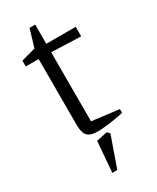

<svg xmlns="http://www.w3.org/2000/svg" viewBox="-209 -661 773 944"><g transform="rotate(-30 178.0 -189.5)"><path d="M174 9Q146 9 129 1.5Q112 -6 105 -24Q98 -42 98 -74V-445H25V-478L106 -500L136 -600H168V-491H335V-437L168 -443V-51L321 -32V-11Q301 -6 270.5 -1Q240 4 213 6.5Q186 9 174 9ZM132 221 146 47 208 34 221 48 160 221Z"/></g></svg>

Font: Manuale Light
Style: Regular
Weight: 300
Designer: Eduardo Tunni / Pablo Cosgaya
Foundry: Eduardo Tunni / Pablo Cosgaya
Version: Version 1.002